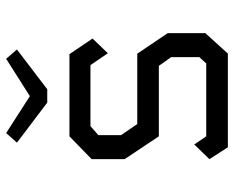

<svg xmlns="http://www.w3.org/2000/svg" viewBox="-90 -690 779 640"><g transform="rotate(-90 300.0 -369.5)"><path d="M166 -528H440L492 -451L443 -400L403.5 -458H200L170 -431.5V-356L207 -302H441.5L510 -200.5V-75L442 0H129.5L90 -61.5L139 -112L166 -72H409L430 -95V-189L401 -230H166L90 -344V-454ZM323 -602H278.5L145 -703L177 -739L300 -660L424.5 -739L455.5 -703Z"/></g></svg>

Font: Kode Mono
Style: Regular
Weight: 400
Monospace: yes
Designer: Isa Ozler
Foundry: Kadena LLC
Version: Version 1.000;gftools[0.9.28]